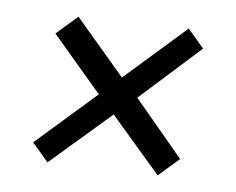

<svg xmlns="http://www.w3.org/2000/svg" viewBox="-33 -436 427 348"><g transform="rotate(5 180.5 -262.0)"><path d="M265 -125 176 -228 64 -131 35 -165 146 -262 58 -365 97 -399 185 -296 298 -395 327 -361 216 -262 303 -158Z"/></g></svg>

Font: Alumni Sans
Style: Italic
Weight: 400
Italic angle: -8°
Version: Version 1.016